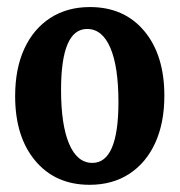

<svg xmlns="http://www.w3.org/2000/svg" viewBox="-20 -510 504 539"><path d="M231.4 8.8Q135.7 8.8 79.1 -58.6Q22.5 -126 22.5 -240.2Q22.5 -316.9 48.1 -372.8Q73.7 -428.7 121.1 -459.5Q168.5 -490.2 232.4 -490.2Q328.6 -490.2 385 -422.9Q441.4 -355.5 441.4 -241.2Q441.4 -165 415.8 -108.9Q390.1 -52.7 343 -22Q295.9 8.8 231.4 8.8ZM239.3 -52.7Q312.5 -52.7 312.5 -223.6Q312.5 -322.8 289.8 -375.7Q267.1 -428.7 224.6 -428.7Q151.4 -428.7 151.4 -257.8Q151.4 -159.2 174.1 -106Q196.8 -52.7 239.3 -52.7Z"/></svg>

Font: Markazi Text
Style: Bold
Weight: 700
Designer: Borna Izadpanah (Arabic designer), Fiona Ross (Arabic design director) and Florian Runge (Latin designer)
Foundry: Borna Izadpanah and Florian Runge
Version: Version 1.001; ttfautohint (v1.8.3)